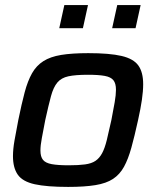

<svg xmlns="http://www.w3.org/2000/svg" viewBox="-20 -727 615 755"><path d="M248 8Q164 8 116.5 -2.5Q69 -13 50 -40Q31 -67 31 -113Q31 -140 37 -174.5Q43 -209 52 -255Q65 -319 77 -364Q89 -409 106 -439Q123 -469 150.5 -486.5Q178 -504 220.5 -511Q263 -518 327 -518Q411 -518 458 -507Q505 -496 524 -469.5Q543 -443 543 -396Q543 -369 538 -334.5Q533 -300 523 -255Q509 -191 496.5 -146Q484 -101 467.5 -71Q451 -41 424.5 -23.5Q398 -6 355 1Q312 8 248 8ZM250 -77Q289 -77 314.5 -80.5Q340 -84 355.5 -94.5Q371 -105 381.5 -124.5Q392 -144 400 -176.5Q408 -209 418 -255Q426 -296 431 -325Q436 -354 436 -374Q436 -399 426 -411.5Q416 -424 392 -428.5Q368 -433 326 -433Q277 -433 249 -427Q221 -421 205.5 -402.5Q190 -384 180.5 -349Q171 -314 158 -255Q150 -213 144.5 -184Q139 -155 139 -135Q139 -111 149 -98.5Q159 -86 183.5 -81.5Q208 -77 250 -77ZM421 -616 441 -707H533L513 -616ZM213 -616 233 -707H326L306 -616Z"/></svg>

Font: Saira Thin Medium
Style: Italic
Weight: 500
Italic angle: -12°
Version: Version 1.101